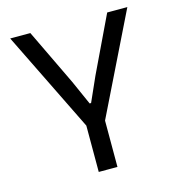

<svg xmlns="http://www.w3.org/2000/svg" viewBox="-98 -724 744 808"><g transform="rotate(-15 274.0 -319.5)"><path d="M238.4 -191.9 18.9 -639H106.7L223.9 -394.6L271.1 -288.4H277.4L324.7 -394.6L441.5 -639H529.3L310.1 -191.9ZM233.5 0V-269.6H315V0Z"/></g></svg>

Font: Anek Gujarati Medium
Style: Regular
Weight: 500
Designer: Mrunmayee Ghaisas (Gujarati), Yesha Goshar (Latin)
Foundry: Ek Type
Version: Version 1.003